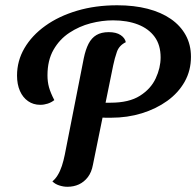

<svg xmlns="http://www.w3.org/2000/svg" viewBox="-20 -702 752 736"><path d="M405.8 -250.7Q396.8 -250.7 382.8 -250.8Q368.8 -251 362.2 -252.3L375.8 -308.3H404.2Q474.5 -308.3 516.3 -334.8Q558.2 -361.2 576.9 -401.6Q595.7 -442 595.7 -481.8Q595.7 -529.5 572.8 -560.8Q549.8 -592.2 508.8 -608.1Q467.7 -624 413.3 -624Q371.2 -624 327.5 -612.7Q283.8 -601.3 246 -576.4Q208.2 -551.5 185.1 -511.1Q162 -470.7 162 -413.3Q162 -388.3 167.9 -367.2Q173.8 -346 188.2 -318.3Q177.2 -309.5 163 -304.8Q148.8 -300.2 134.3 -300.2Q107.8 -300.2 87.7 -314.2Q67.5 -328.2 56.4 -353.4Q45.3 -378.7 45.3 -412.3Q45.3 -468.8 73.8 -517.5Q102.3 -566.2 153.8 -603.1Q205.2 -640 275.4 -660.9Q345.7 -681.8 429.2 -681.8Q493.8 -681.8 545.8 -668.4Q597.7 -655 634.8 -629.4Q671.8 -603.8 691.9 -567.2Q712 -530.7 712 -484.3Q712 -431.8 688 -389Q664 -346.2 621.3 -315.4Q578.7 -284.7 523.5 -267.7Q468.3 -250.7 405.8 -250.7ZM238 14Q223.2 14 207.1 8.8Q191 3.7 180.8 -6.8Q192 -15.5 201.2 -30.6Q210.5 -45.7 217.2 -66Q223.8 -86.3 228.3 -108.7L301.2 -479Q308 -511.8 319.4 -534.2Q330.8 -556.5 349.7 -567.7Q368.5 -578.8 397 -578.8Q425.5 -578.8 442.3 -567.6Q459.2 -556.3 462.2 -540.3Q436.7 -527.8 428.1 -503.2Q419.5 -478.7 413.8 -451L336.2 -70.2Q331 -41.7 316.8 -23.1Q302.5 -4.5 282.6 4.8Q262.7 14 238 14Z"/></svg>

Font: Sansita Swashed Light
Style: Regular
Weight: 300
Designer: Pablo Cosgaya
Foundry: Omnibus-Type
Version: Version 1.003